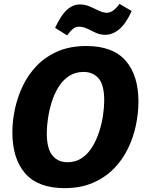

<svg xmlns="http://www.w3.org/2000/svg" viewBox="-20 -959 753 993"><path d="M314 14Q177 14 110.5 -62Q44 -138 44 -275Q44 -334 57.5 -396.5Q71 -459 99 -517Q127 -575 172 -621Q217 -667 280 -694Q343 -721 427 -721Q563 -721 629.5 -645.5Q696 -570 696 -433Q696 -374 683 -311.5Q670 -249 642 -191Q614 -133 569 -87Q524 -41 460.5 -13.5Q397 14 314 14ZM329 -120Q372 -120 404 -142Q436 -164 458 -200.5Q480 -237 493.5 -279.5Q507 -322 513 -364Q519 -406 519 -439Q519 -520 490 -553.5Q461 -587 412 -587Q369 -587 336.5 -565.5Q304 -544 282 -508Q260 -472 247 -429.5Q234 -387 228 -345.5Q222 -304 222 -271Q222 -190 251 -155Q280 -120 329 -120ZM327 -776 265 -815Q295 -880 326 -908Q357 -936 393 -936Q421 -936 445.5 -925Q470 -914 492 -903.5Q514 -893 533 -893Q565 -893 598 -939L661 -902Q631 -836 596.5 -807.5Q562 -779 525 -779Q498 -779 475.5 -789.5Q453 -800 431.5 -810.5Q410 -821 388 -821Q372 -821 358.5 -810.5Q345 -800 327 -776Z"/></svg>

Font: Bitter ExtraBold
Style: Italic
Weight: 800
Italic angle: -9°
Designer: Sol Matas, and Bitter project Authors
Foundry: Sol Matas
Version: Version 2.001